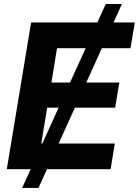

<svg xmlns="http://www.w3.org/2000/svg" viewBox="-20 -839 688 952"><path d="M89.8 92.8 504.4 -819.3H584.5L170.9 92.8ZM13.7 0 134.3 -727.5H648.4L627 -600.1H262.7L234.9 -429.7H571.8L550.8 -305.2H213.9L184.6 -127.4H549.3L528.3 0Z"/></svg>

Font: Inter 28pt
Style: Bold Italic
Weight: 700
Italic angle: -9.3988°
Designer: Rasmus Andersson
Foundry: rsms
Version: Version 4.001;git-66647c0bb